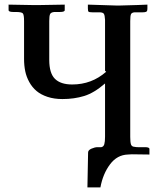

<svg xmlns="http://www.w3.org/2000/svg" viewBox="-20 -667 674 830"><path d="M543 -75.2Q543 -51.8 546.4 -42.2Q549.8 -32.7 562 -32.2Q567.9 -30.8 576.2 -30.8H606.9Q626 -30.8 626 -22.9V1L549.8 0Q539.1 0 533.2 1Q486.3 2.4 455.6 43.5Q424.8 84.5 414.1 143.1H357.9L360.8 -7.8Q360.8 -18.1 375.5 -24.4Q390.1 -30.8 401.9 -30.8H407.2H418Q427.7 -32.7 430.9 -43.5Q434.1 -54.2 434.1 -76.2V-306.2Q386.7 -265.1 343.8 -252Q300.8 -238.8 250 -238.8Q213.9 -238.8 185.3 -248.3Q156.7 -257.8 137.9 -273.7Q119.1 -289.6 106.7 -312Q94.2 -334.5 89.1 -359.1Q84 -383.8 84 -412.1V-576.2Q84 -602.5 78.9 -608.9Q73.7 -615.2 48.8 -615.2H38.1Q18.6 -615.2 17.1 -622.1V-631.8V-647L128.9 -645H143.1Q160.2 -645 201.4 -646Q242.7 -647 259.8 -647V-623Q259.8 -615.2 238.8 -615.2H222.2H214.8Q200.2 -613.8 196.5 -606Q192.9 -598.1 192.9 -576.2V-408.2Q192.9 -350.6 217.5 -326.2Q242.2 -301.8 292 -301.8Q376.5 -301.8 439 -356.9L434.1 -360.8V-575.2V-581.1Q433.1 -601.6 428.7 -607.7Q424.3 -613.8 409.2 -613.8H378.9Q365.7 -613.8 362.8 -616.5Q359.9 -619.1 359.9 -630.9V-647L482.9 -643.1H497.1Q590.8 -645.5 617.2 -647V-631.8Q617.2 -625 616.2 -622.1Q616.2 -613.8 597.2 -613.8H578.1H562Q549.8 -612.8 546.4 -606Q543 -599.1 543 -575.2Z"/></svg>

Font: Common Serif SemiBold
Style: Regular
Weight: 600
Designer: Philipp H. Poll, Khaled Hosny
Foundry: Stefan Peev, Context Ltd.
Version: Version 1.026